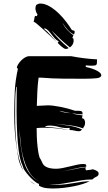

<svg xmlns="http://www.w3.org/2000/svg" viewBox="-20 -1054 615 1090"><path d="M452 -325Q413 -339 371 -343Q331 -348 289 -352Q327 -346 367 -341Q409 -336 446 -319Q442 -315 438 -312Q434 -309 430 -309Q416 -309 403 -312.5Q390 -316 375 -316V-328Q370 -327 361 -327Q336 -327 312 -334Q288 -341 263 -341Q250 -341 238 -338V-334Q270 -332 303.5 -327.5Q337 -323 372 -316Q340 -321 303.5 -325Q267 -329 235 -329Q222 -329 210.5 -328.5Q199 -328 188 -327Q188 -306 189 -278Q190 -250 193 -223.5Q196 -197 200 -177Q204 -157 210 -151L219 -133Q231 -96 299 -96Q314 -96 335 -100Q356 -104 377.5 -109.5Q399 -115 418.5 -119Q438 -123 452 -123Q466 -123 468 -119Q470 -115 470 -108Q428 -103 389 -93Q355 -84 323 -79Q355 -84 388 -91Q427 -100 467 -105Q465 -99 465 -97Q465 -91 470 -87L484 -89Q490 -90 496 -90.5Q502 -91 507 -93Q525 -88 532.5 -82Q540 -76 540 -69Q540 -56 527.5 -51Q515 -46 504 -35H500Q471 -35 444 -30.5Q417 -26 390.5 -21Q364 -16 336.5 -11.5Q309 -7 280 -7H266H260Q279 -5 301 -5Q329 -5 353.5 -8Q378 -11 401 -15Q424 -19 445.5 -22Q467 -25 489 -25Q473 -17 450 -9.5Q427 -2 399 3.5Q371 9 341 12.5Q311 16 282 16Q262 16 243 14Q224 12 202 1L201 -10Q187 -15 171.5 -28.5Q156 -42 143 -57Q130 -72 121 -85Q112 -98 112 -102L109 -111Q100 -130 94.5 -153Q89 -176 86 -199.5Q83 -223 81 -246Q79 -269 78 -289Q76 -322 75 -355.5Q74 -389 74 -423Q74 -457 74.5 -491.5Q75 -526 75 -561H72Q67 -523 66.5 -488Q66 -453 66 -418V-379Q66 -309 73.5 -233Q81 -157 112 -85Q89 -124 83 -162.5Q77 -201 72 -234Q66 -277 63.5 -317Q61 -357 61 -399V-420Q61 -478 64 -538Q67 -598 82 -665Q76 -665 76 -671Q76 -677 82.5 -688Q89 -699 99 -709.5Q109 -720 121.5 -727.5Q134 -735 146 -735H384Q421 -728 456.5 -723.5Q492 -719 531 -717L530 -694Q530 -688 524.5 -684.5Q519 -681 500 -681Q494 -681 485.5 -681.5Q477 -682 467 -683V-674Q508 -665 531.5 -652Q555 -639 555 -627Q555 -613 528.5 -610Q502 -607 458 -607Q402 -607 338.5 -607.5Q275 -608 216 -613H199Q194 -575 192 -535Q190 -495 189 -453Q205 -453 220.5 -454.5Q236 -456 253 -456Q267 -456 285.5 -453.5Q304 -451 324.5 -447Q345 -443 365.5 -437.5Q386 -432 403 -426Q406 -425 410 -425H427Q440 -425 444.5 -421Q449 -417 449 -405Q432 -405 417 -407Q402 -409 388 -411Q402 -406 417 -403.5Q432 -401 449 -399Q447 -394 446.5 -390Q446 -386 446 -383Q456 -381 459.5 -373.5Q463 -366 463 -357Q463 -344 457.5 -336.5Q452 -329 452 -325ZM100 -212Q104 -188 109.5 -160.5Q115 -133 126.5 -106.5Q138 -80 158 -57Q174 -38 200 -25Q170 -41 151 -69Q129 -103 116.5 -145Q104 -187 98 -234Q93 -281 90 -324Q91 -297 93 -269Q95 -241 100 -212ZM345 -416Q362 -413 381 -411Q363 -416 347 -418.5Q331 -421 315 -425Q328 -419 345 -416ZM181 -6Q168 -12 158 -20Q151 -26 145 -32Q151 -26 159 -21Q170 -13 181 -6ZM211 -20 202 -24ZM176 -955Q178 -964 184 -964Q185 -964 189 -962L193 -972Q187 -980 184 -990Q181 -1000 181 -1008Q182 -1013 183 -1018.5Q184 -1024 187 -1027Q190 -1028 196 -1031Q202 -1034 207 -1034Q235 -1034 263 -1017Q291 -1000 315 -976.5Q339 -953 357.5 -928Q376 -903 385 -888Q388 -882 396 -881Q404 -880 404 -874Q404 -866 400 -858Q378 -869 363.5 -885.5Q349 -902 335 -925Q346 -901 363 -883Q380 -865 397 -854Q395 -850 393.5 -846.5Q392 -843 391 -838Q396 -838 397 -833.5Q398 -829 398 -824Q398 -811 391.5 -800.5Q385 -790 377 -785L373 -788Q343 -813 320 -834.5Q297 -856 272 -881Q289 -858 313.5 -833Q338 -808 370 -781Q362 -776 354 -776Q349 -776 342.5 -780Q336 -784 329.5 -789.5Q323 -795 317 -801L307 -811L314 -819Q300 -826 290 -837Q280 -848 272 -859Q264 -870 255 -879.5Q246 -889 234 -894Q234 -892 230 -890Q250 -875 266 -855Q282 -836 302 -815Q288 -829 269 -847Q248 -867 228 -885Q208 -903 192.5 -916Q177 -929 171 -931Q173 -936 174 -942.5Q175 -949 176 -955ZM306 -812Q304 -813 302 -815Q304 -813 306 -812Z"/></svg>

Font: Finger Paint
Style: Regular
Weight: 400
Designer: Ralph du Carrois
Foundry: Ralph du Carrois
Version: Version 1.001